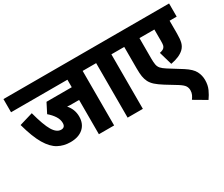

<svg xmlns="http://www.w3.org/2000/svg" viewBox="-131 -975 1784 1528"><g transform="rotate(-30 761.0 -211.0)"><path d="M658 -501V0H518V-315H462Q450 -315 436 -315Q422 -315 409 -317Q453 -267 453 -201Q453 -134 410 -96Q367 -58 292 -58Q231 -58 181 -85Q131 -112 90 -181Q49 -250 15 -375L139 -412Q172 -287 204 -234Q236 -181 277 -181Q314 -181 314 -222Q314 -254 294 -285Q274 -316 241 -344L286 -432H518V-501H0V-622H733V-501Z M922 -501V0H782V-501H720V-622H997V-501Z M1522 -501H1457V-382Q1457 -331 1449 -301Q1441 -271 1419 -250Q1379 -212 1297 -197L1262 -318Q1292 -324 1303 -336Q1311 -344 1314 -355.5Q1317 -367 1317 -390V-501H1180V-313Q1180 -279 1184 -257Q1188 -235 1202 -219Q1216 -203 1246 -184L1366 -109Q1427 -70 1446.5 -32Q1466 6 1466 48Q1466 95 1449.5 131.5Q1433 168 1410 200L1296 133Q1307 119 1315.5 101Q1324 83 1324 61Q1324 38 1312.5 20Q1301 2 1263 -22L1165 -82Q1122 -109 1098 -130.5Q1074 -152 1061 -177Q1049 -202 1044.5 -229.5Q1040 -257 1040 -304V-501H984V-622H1522Z"/></g></svg>

Font: Noto Sans Condensed ExtraBold
Style: Italic
Weight: 800
Width: 3
Italic angle: -12°
Designer: Monotype Design Team
Foundry: Monotype Imaging Inc.
Version: Version 2.013; ttfautohint (v1.8.4.7-5d5b)